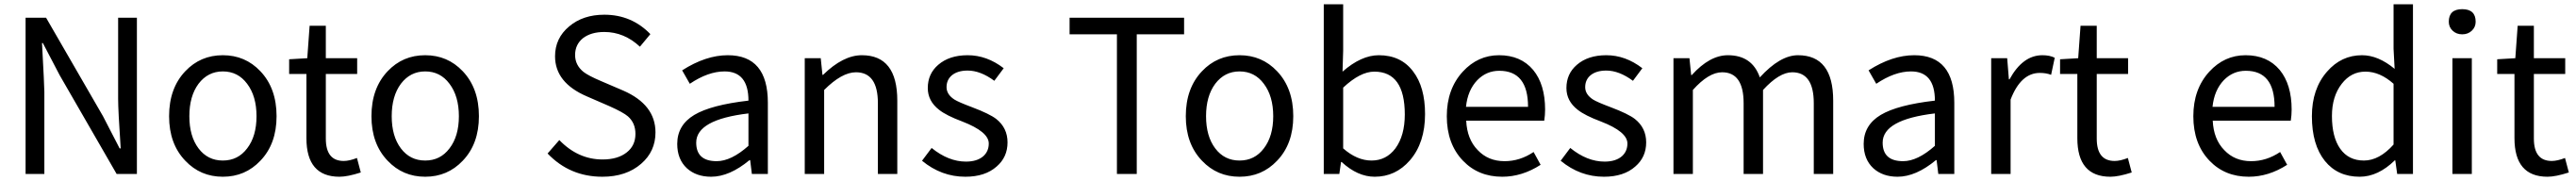

<svg xmlns="http://www.w3.org/2000/svg" viewBox="-20 -816 12081 849"><path d="M100 -733H196L463 -271L541 -120H546Q534 -298 534 -352V-733H622V0H527L260 -463L181 -614H177Q188 -411 188 -385V0H100Z M849 -62Q773 -141 773 -271Q773 -402 849 -482Q920 -557 1025 -557Q1130 -557 1201 -482Q1277 -402 1277 -271Q1277 -141 1201 -62Q1130 13 1025 13Q920 13 849 -62ZM1139 -120Q1183 -177 1183 -271Q1183 -365 1139 -423Q1096 -481 1025 -481Q955 -481 911 -423Q868 -365 868 -271Q868 -177 911 -120Q954 -63 1025 -63Q1096 -63 1139 -120Z M1417 -168V-469H1336V-538L1421 -543L1432 -695H1508V-543H1655V-469H1508V-166Q1508 -61 1592 -61Q1618 -61 1654 -75L1672 -7Q1610 13 1572 13Q1417 13 1417 -168Z M1798 -62Q1722 -141 1722 -271Q1722 -402 1798 -482Q1869 -557 1974 -557Q2079 -557 2150 -482Q2226 -402 2226 -271Q2226 -141 2150 -62Q2079 13 1974 13Q1869 13 1798 -62ZM2088 -120Q2132 -177 2132 -271Q2132 -365 2088 -423Q2045 -481 1974 -481Q1904 -481 1860 -423Q1817 -365 1817 -271Q1817 -177 1860 -120Q1903 -63 1974 -63Q2045 -63 2088 -120Z M2548 -96 2603 -159Q2691 -68 2806 -68Q2877 -68 2919 -101Q2960 -133 2960 -188Q2960 -239 2925 -270Q2903 -289 2838 -318L2732 -364Q2583 -428 2583 -552Q2583 -637 2649 -692Q2714 -747 2814 -747Q2942 -747 3030 -656L2981 -597Q2907 -666 2814 -666Q2752 -666 2714 -637Q2677 -607 2677 -558Q2677 -511 2716 -479Q2739 -461 2798 -436L2903 -391Q3054 -325 3054 -195Q3054 -106 2987 -48Q2917 13 2805 13Q2652 13 2548 -96Z M3201 -27Q3156 -69 3156 -141Q3156 -229 3236 -277Q3315 -324 3490 -344Q3490 -481 3378 -481Q3301 -481 3215 -423L3179 -486Q3290 -557 3393 -557Q3581 -557 3581 -334V0H3506L3498 -65H3495Q3401 13 3315 13Q3245 13 3201 -27ZM3490 -132V-284Q3245 -255 3245 -147Q3245 -60 3341 -60Q3409 -60 3490 -132Z M3754 -543H3829L3837 -465H3840Q3934 -557 4022 -557Q4188 -557 4188 -344V0H4097V-332Q4097 -477 3994 -477Q3928 -477 3845 -394V0H3754Z M4304 -62 4349 -122Q4428 -58 4510 -58Q4562 -58 4591 -83Q4617 -106 4617 -143Q4617 -198 4493 -246Q4418 -274 4384 -301Q4331 -342 4331 -403Q4331 -470 4380 -512Q4432 -557 4518 -557Q4608 -557 4687 -496L4643 -437Q4578 -485 4518 -485Q4470 -485 4443 -462Q4419 -441 4419 -407Q4419 -373 4456 -349Q4475 -337 4539 -313Q4621 -282 4652 -258Q4705 -216 4705 -148Q4705 -79 4654 -35Q4600 13 4507 13Q4395 13 4304 -62Z M5218 -655H4996V-733H5533V-655H5311V0H5218Z M5617 -62Q5541 -141 5541 -271Q5541 -402 5617 -482Q5688 -557 5793 -557Q5898 -557 5969 -482Q6045 -402 6045 -271Q6045 -141 5969 -62Q5898 13 5793 13Q5688 13 5617 -62ZM5907 -120Q5951 -177 5951 -271Q5951 -365 5907 -423Q5864 -481 5793 -481Q5723 -481 5679 -423Q5636 -365 5636 -271Q5636 -177 5679 -120Q5722 -63 5793 -63Q5864 -63 5907 -120Z M6272 -56H6269L6261 0H6188V-796H6279V-578L6276 -480Q6364 -557 6446 -557Q6550 -557 6607 -481Q6663 -408 6663 -281Q6663 -146 6592 -64Q6525 13 6427 13Q6347 13 6272 -56ZM6524 -120Q6568 -180 6568 -279Q6568 -480 6425 -480Q6359 -480 6279 -405V-120Q6344 -63 6412 -63Q6481 -63 6524 -120Z M6841 -62Q6765 -141 6765 -271Q6765 -398 6840 -480Q6911 -557 7010 -557Q7112 -557 7170 -488Q7226 -420 7226 -302Q7226 -276 7222 -250H6856Q6860 -163 6910 -112Q6959 -60 7036 -60Q7108 -60 7172 -103L7205 -43Q7118 13 7025 13Q6913 13 6841 -62ZM7146 -315Q7146 -484 7011 -484Q6951 -484 6908 -440Q6863 -393 6855 -315Z M7299 -62 7344 -122Q7423 -58 7505 -58Q7557 -58 7586 -83Q7612 -106 7612 -143Q7612 -198 7488 -246Q7413 -274 7379 -301Q7326 -342 7326 -403Q7326 -470 7375 -512Q7427 -557 7513 -557Q7603 -557 7682 -496L7638 -437Q7573 -485 7513 -485Q7465 -485 7438 -462Q7414 -441 7414 -407Q7414 -373 7451 -349Q7470 -337 7534 -313Q7616 -282 7647 -258Q7700 -216 7700 -148Q7700 -79 7649 -35Q7595 13 7502 13Q7390 13 7299 -62Z M7828 -543H7903L7911 -464H7914Q7998 -557 8083 -557Q8197 -557 8233 -453Q8328 -557 8412 -557Q8577 -557 8577 -344V0H8486V-332Q8486 -477 8385 -477Q8324 -477 8248 -394V0H8157V-332Q8157 -477 8056 -477Q7993 -477 7919 -394V0H7828Z M8765 -27Q8720 -69 8720 -141Q8720 -229 8800 -277Q8879 -324 9054 -344Q9054 -481 8942 -481Q8865 -481 8779 -423L8743 -486Q8854 -557 8957 -557Q9145 -557 9145 -334V0H9070L9062 -65H9059Q8965 13 8879 13Q8809 13 8765 -27ZM9054 -132V-284Q8809 -255 8809 -147Q8809 -60 8905 -60Q8973 -60 9054 -132Z M9318 -543H9393L9401 -444H9404Q9466 -557 9558 -557Q9593 -557 9616 -545L9599 -465Q9576 -474 9546 -474Q9457 -474 9409 -349V0H9318Z M9722 -168V-469H9641V-538L9726 -543L9737 -695H9813V-543H9960V-469H9813V-166Q9813 -61 9897 -61Q9923 -61 9959 -75L9977 -7Q9915 13 9877 13Q9722 13 9722 -168Z M10342 -62Q10266 -141 10266 -271Q10266 -398 10341 -480Q10412 -557 10511 -557Q10613 -557 10671 -488Q10727 -420 10727 -302Q10727 -276 10723 -250H10357Q10361 -163 10411 -112Q10460 -60 10537 -60Q10609 -60 10673 -103L10706 -43Q10619 13 10526 13Q10414 13 10342 -62ZM10647 -315Q10647 -484 10512 -484Q10452 -484 10409 -440Q10364 -393 10356 -315Z M10883 -61Q10822 -137 10822 -271Q10822 -399 10893 -480Q10960 -557 11057 -557Q11133 -557 11210 -493L11205 -587V-796H11296V0H11222L11213 -64H11211Q11132 13 11046 13Q10943 13 10883 -61ZM11205 -138V-423Q11141 -480 11073 -480Q11006 -480 10962 -423Q10916 -364 10916 -272Q10916 -173 10955 -118Q10994 -63 11066 -63Q11138 -63 11205 -138Z M11481 -543H11572V0H11481ZM11482 -672Q11464 -689 11464 -714Q11464 -773 11527 -773Q11590 -773 11590 -714Q11590 -689 11572 -672Q11554 -655 11527 -655Q11500 -655 11482 -672Z M11772 -168V-469H11691V-538L11776 -543L11787 -695H11863V-543H12010V-469H11863V-166Q11863 -61 11947 -61Q11973 -61 12009 -75L12027 -7Q11965 13 11927 13Q11772 13 11772 -168Z"/></svg>

Font: Noto Sans Tobesmart edit
Style: Regular
Weight: 400
Designer: Ryoko NISHIZUKA  (kana & ideographs); Paul D. Hunt (Latin, Greek & Cyrillic); Wenlong ZHANG  (bopomofo); Sandoll Communi
Foundry: Adobe Systems Incorporated
Version: Version 1.005 Oct 7, 2021